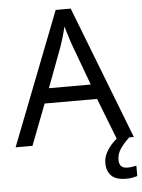

<svg xmlns="http://www.w3.org/2000/svg" viewBox="-61 -765 762 1032"><g transform="rotate(-5 319.5 -248.5)"><path d="M545 0 459 -221H176L91 0H0L279 -717H360L638 0ZM352 -517Q349 -525 342 -546Q335 -567 328.5 -589.5Q322 -612 318 -624Q311 -593 302 -563.5Q293 -534 287 -517L206 -301H432ZM545 116Q545 161 590 161Q607 161 618.5 158.5Q630 156 638 155V211Q624 215 610 217.5Q596 220 576 220Q523 220 498 195Q473 170 473 126Q473 97 487.5 70Q502 43 523.5 21Q545 -1 565 -15L613 0Q579 32 562 58.5Q545 85 545 116Z"/></g></svg>

Font: Noto Sans Old Sogdian
Style: Regular
Weight: 400
Designer: Monotype Design Team
Foundry: Monotype Imaging Inc.
Version: Version 2.002; ttfautohint (v1.8.4.7-5d5b)